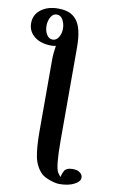

<svg xmlns="http://www.w3.org/2000/svg" viewBox="-104 -749 600 1009"><g transform="rotate(10 196.0 -244.5)"><path d="M165 -598.1Q165 -623.5 153.3 -644.8Q141.6 -666 121.1 -666Q100.6 -666 88.9 -645.5Q77.1 -625 77.1 -598.1Q77.1 -571.8 89.1 -552Q101.1 -532.2 121.1 -532.2Q140.6 -532.2 152.8 -552Q165 -571.8 165 -598.1ZM-4.9 -598.1Q-4.9 -643.6 31 -670.9Q66.9 -698.2 122.1 -698.2Q155.3 -698.2 179 -689.5Q202.6 -680.7 220.2 -659.7Q237.8 -638.7 246.3 -602.3Q254.9 -565.9 254.9 -512.2V-17.1Q254.9 120.6 271 149.9Q282.7 168 289.1 171.9Q286.1 169.9 293.9 149.9Q297.9 140.1 301.3 134.8Q304.7 129.4 315.2 124.3Q325.7 119.1 342.8 119.1Q355 119.1 366 121.6Q377 124 387 133.3Q397 142.6 397 157.2Q397 176.8 366.2 192.9Q335.4 209 287.1 209Q268.6 209 238.8 199Q209 189 191.9 174.8Q157.2 140.1 147.2 89.1Q137.2 38.1 137.2 -46.9V-428.2Q137.2 -460.9 144 -502.9Q132.3 -500 121.1 -500Q63.5 -500 29.3 -527.3Q-4.9 -554.7 -4.9 -598.1Z"/></g></svg>

Font: Common Serif
Style: Bold
Weight: 700
Designer: Philipp H. Poll, Khaled Hosny
Foundry: Stefan Peev, Context Ltd.
Version: Version 1.026